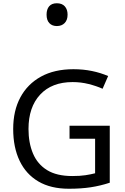

<svg xmlns="http://www.w3.org/2000/svg" viewBox="-20 -1149 768 1179"><path d="M407 -377H654V-27Q596 -8 537 1Q478 10 403 10Q292 10 216 -34.5Q140 -79 100.5 -161.5Q61 -244 61 -357Q61 -469 105 -551Q149 -633 231.5 -678.5Q314 -724 431 -724Q491 -724 544.5 -713Q598 -702 644 -682L610 -604Q572 -621 524.5 -633Q477 -645 426 -645Q298 -645 226.5 -568Q155 -491 155 -357Q155 -272 182.5 -206.5Q210 -141 269 -104.5Q328 -68 424 -68Q471 -68 504 -73Q537 -78 564 -85V-297H407ZM329 -989Q300 -989 283 -1007Q266 -1025 266 -1059Q266 -1092 282 -1110.5Q298 -1129 329 -1129Q361 -1129 378 -1110Q395 -1091 395 -1059Q395 -1026 377 -1007.5Q359 -989 329 -989Z"/></svg>

Font: Noto Sans Tifinagh Hawad
Style: Regular
Weight: 400
Designer: JamraPatel
Foundry: JamraPatel LLC
Version: Version 2.006; ttfautohint (v1.8.4.7-5d5b)